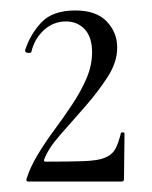

<svg xmlns="http://www.w3.org/2000/svg" viewBox="-20 -749 291 367"><path d="M31 -408Q38 -430 52.5 -454Q67 -478 84.5 -501.5Q102 -525 118.5 -550Q135 -575 145.5 -599.5Q156 -624 156 -649Q156 -678 142 -693Q128 -708 106 -708Q82 -708 64 -691.5Q46 -675 40 -650Q39 -647 33 -648Q27 -649 28 -653Q38 -684 59.5 -706.5Q81 -729 124 -729Q164 -729 184 -708Q204 -687 204 -658Q204 -630 185.5 -601.5Q167 -573 142 -544.5Q117 -516 94.5 -490.5Q72 -465 64 -443Q64 -440 67 -440Q114 -440 140.5 -441Q167 -442 180.5 -447.5Q194 -453 200 -463.5Q206 -474 211 -494Q211 -496 214.5 -496Q218 -496 218 -494L217 -407Q217 -402 213 -402Q174 -402 125 -402Q76 -402 34 -402Q29 -402 31 -408Z"/></svg>

Font: Cormorant Infant Light
Style: Regular
Weight: 400
Version: Version 4.001